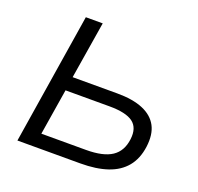

<svg xmlns="http://www.w3.org/2000/svg" viewBox="-123 -839 1003 972"><g transform="rotate(20 378.0 -352.5)"><path d="M67 0 179 -705H270L220 -397H460Q545 -397 599.5 -374Q654 -351 677.5 -306.5Q701 -262 692 -194Q683 -127 647.5 -84Q612 -41 551.5 -20.5Q491 0 406 0ZM169 -74H410Q502 -74 548.5 -105Q595 -136 603 -202Q611 -265 573 -293.5Q535 -322 446 -322H209Z"/></g></svg>

Font: Nunito Sans 10pt SemiExpanded
Style: Italic
Weight: 400
Width: 6
Italic angle: -9°
Designer: Vernon Adams
Foundry: Vernon Adams
Version: Version 3.101;gftools[0.9.27]